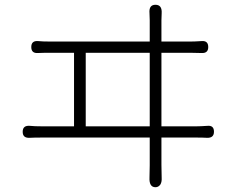

<svg xmlns="http://www.w3.org/2000/svg" viewBox="-20 -767 996 804"><path d="M631 17Q604 17 606 -24Q607 -49 607 -75V-191H381H156Q123 -191 105 -190Q75 -188 75 -215Q75 -243 106 -240Q123 -238 156 -238H290V-546H192Q158 -546 139 -545Q111 -543 111 -570Q111 -597 139 -595Q157 -593 192 -593H607V-682Q607 -700 606 -712Q603 -747 631 -747Q659 -747 657 -712Q656 -699 656 -682V-593H776Q795 -593 825 -595Q852 -597 852 -570Q852 -543 823 -545Q805 -546 776 -546H656V-238H802Q818 -238 848 -240Q876 -243 876 -215.5Q876 -188 845 -190Q829 -191 802 -191H656V-77Q656 -49 657 -22Q658 -6 652 5Q644 17 631 17ZM339 -238H607V-546H473H339Z"/></svg>

Font: GenSenRounded TW L
Style: Regular
Weight: 300
Version: Version 1.501;PS 1;hotconv 16.6.51;makeotf.lib2.5.65220